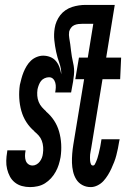

<svg xmlns="http://www.w3.org/2000/svg" viewBox="-20 -755 540 783"><path d="M103 8Q85 8 69 3.5Q53 -1 40.5 -11Q28 -21 20.5 -35Q13 -49 9 -65.5Q5 -82 5.5 -99.5Q6 -117 9 -134L10 -142H84V-139Q82 -129 82 -119Q82 -109 85 -100Q88 -91 95.5 -85.5Q103 -80 113 -80Q121 -80 129 -84.5Q137 -89 142.5 -96.5Q148 -104 151 -112Q154 -120 155 -129Q157 -142 156 -155.5Q155 -169 150.5 -181Q146 -193 138 -202Q130 -211 120 -219V-220Q101 -236 87.5 -257Q74 -278 67 -303Q60 -328 58.5 -355Q57 -382 61 -409Q64 -422 67.5 -435Q71 -448 76 -460.5Q81 -473 88.5 -485.5Q96 -498 106 -507.5Q116 -517 129.5 -522.5Q143 -528 156 -528Q171 -528 185 -522.5Q199 -517 208.5 -505.5Q218 -494 222.5 -480.5Q227 -467 230 -452Q230 -476 222 -498Q214 -520 209 -543.5Q204 -567 201.5 -591Q199 -615 203 -640Q205 -654 211 -668Q217 -682 226 -693.5Q235 -705 247.5 -713.5Q260 -722 274 -726.5Q288 -731 302 -733Q316 -735 329 -735H411L399 -658H317Q309 -658 300 -657Q291 -656 283 -652.5Q275 -649 269.5 -641.5Q264 -634 262 -626Q260 -612 262.5 -599.5Q265 -587 266.5 -574.5Q268 -562 269.5 -549.5Q271 -537 273 -524.5Q275 -512 278 -499.5Q281 -487 282 -474.5Q283 -462 281.5 -449Q280 -436 278 -422L270 -378H205Q207 -388 207.5 -398Q208 -408 205.5 -417.5Q203 -427 196.5 -433.5Q190 -440 180 -440Q171 -440 162 -436Q153 -432 147.5 -425Q142 -418 138.5 -409Q135 -400 133 -391Q131 -378 132 -364.5Q133 -351 138 -339Q143 -327 151 -318Q159 -309 168 -301V-300Q187 -284 200.5 -263.5Q214 -243 221 -218.5Q228 -194 229.5 -167.5Q231 -141 227 -114Q224 -98 219.5 -83.5Q215 -69 207 -54.5Q199 -40 188 -28Q177 -16 163.5 -7.5Q150 1 134 4.5Q118 8 103 8ZM350 8Q331 8 315.5 -0.5Q300 -9 291 -23.5Q282 -38 278 -55.5Q274 -73 273.5 -91Q273 -109 274.5 -128Q276 -147 279 -165L323 -432H287L302 -520H338L373 -735H448L413 -520H474L470 -432H398L352 -151Q351 -144 349.5 -137.5Q348 -131 347.5 -124.5Q347 -118 347 -112Q347 -106 347.5 -99.5Q348 -93 350.5 -86.5Q353 -80 359 -80Q364 -80 366.5 -84.5Q369 -89 371 -93.5Q373 -98 374.5 -102Q376 -106 377.5 -110.5Q379 -115 380 -119.5Q381 -124 382.5 -128.5Q384 -133 384.5 -137.5Q385 -142 386.5 -146.5Q388 -151 388.5 -155Q389 -159 390 -163.5Q391 -168 391.5 -172.5Q392 -177 393 -182L394 -187H468L466 -178Q464 -164 461 -150Q458 -136 454.5 -122Q451 -108 445.5 -94Q440 -80 434 -67Q428 -54 420 -41Q412 -28 402 -17Q392 -6 378 1Q364 8 350 8Z"/></svg>

Font: Iosevka Semibold Oblique
Style: Regular
Weight: 600
Italic angle: -9°
Monospace: yes
Designer: Belleve Invis
Foundry: Belleve Invis
Version: Version 32.5.0; ttfautohint (v1.8.4)